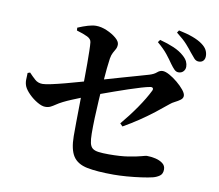

<svg xmlns="http://www.w3.org/2000/svg" viewBox="-87 -919 1174 1029"><g transform="rotate(10 500.0 -404.0)"><path d="M795.5 -631.4Q781.7 -651.9 761.1 -678Q740.4 -704.1 705 -733.8L714.9 -747.7Q757 -736.6 791.4 -721.9Q825.8 -707.1 848.6 -686.3Q865 -671.7 871.3 -657.9Q877.6 -644.1 877.6 -630.1Q877.6 -614.8 867.6 -604.2Q857.6 -593.5 841.1 -593.5Q828.6 -593.5 818.4 -603.7Q808.2 -613.9 795.5 -631.4ZM888.4 -710.1Q875 -727.9 855.7 -749.6Q836.4 -771.4 797.1 -802.1L805.7 -815.3Q848.8 -806.6 882.3 -794.3Q915.7 -781.9 936.4 -766.4Q955.6 -752.4 963.5 -737Q971.4 -721.6 971.4 -704.7Q971.4 -688.3 962.7 -678.8Q953.9 -669.3 938.3 -669.3Q923.9 -669.3 913.6 -680.3Q903.2 -691.4 888.4 -710.1ZM265.9 -735.1Q295.7 -747.8 320.8 -755.2Q345.8 -762.5 364.2 -762.5Q392.8 -762.5 423.2 -749.3Q453.7 -736.2 474.8 -718.4Q496 -700.5 496 -683.9Q496 -668.8 490 -658.3Q484 -647.7 477.2 -635.3Q470.4 -622.9 466.9 -602.6Q463.9 -583.2 460.2 -547.3Q456.5 -511.4 453.2 -465.8Q450 -420.2 446.9 -370.9Q443.8 -321.5 442.2 -274.6Q440.6 -227.7 440.9 -190Q441.2 -157.8 445.5 -138.7Q449.9 -119.6 461.2 -110.6Q472.5 -101.6 493.9 -98.8Q515.2 -95.9 549.9 -95.9Q612.4 -95.9 655.6 -102.7Q698.8 -109.5 723.2 -116.4Q747.6 -123.2 753.3 -123.2Q775.7 -123.2 799.5 -117.9Q823.3 -112.5 839.6 -100.2Q855.9 -87.9 855.9 -67.4Q855.9 -43.1 840.5 -32.1Q825.1 -21.1 805.1 -15.9Q781.6 -10 743.3 -4.7Q704.9 0.7 664.9 3.8Q624.9 6.8 594.3 6.8Q503.8 6.8 449.9 -4Q396 -14.9 372.4 -50.8Q348.9 -86.7 348.3 -159.6Q348.1 -192.4 348.6 -236.6Q349.1 -280.8 349.8 -326.4Q350.6 -372 350.9 -407.4Q351.2 -440.1 351.8 -478.8Q352.4 -517.4 352.2 -555.1Q352 -592.7 351.4 -623.3Q350.8 -653.8 349 -670.1Q347.3 -687.9 325.8 -698.4Q304.3 -708.9 266.9 -719.9ZM59 -454.4Q75.2 -437 92.5 -421.4Q109.7 -405.8 134.5 -405.8Q149.9 -405.8 182.8 -413Q215.6 -420.1 254.9 -430.5Q294.2 -440.9 330.5 -451.3Q366.7 -461.7 389.7 -468Q419.5 -476.3 461 -488.4Q502.5 -500.5 547 -513.2Q591.4 -525.8 629.6 -536.6Q667.7 -547.4 689.8 -553.9Q714.9 -561.4 728.6 -573.6Q742.4 -585.9 757.9 -585.9Q773 -585.9 795.4 -573.5Q817.8 -561 839.7 -542.8Q861.6 -524.6 876.8 -506Q892 -487.3 892 -474.2Q892 -460.8 879.3 -451.5Q866.6 -442.1 851 -434.4Q835.4 -426.7 825.6 -418.1Q793.5 -391.3 757.1 -363Q720.7 -334.8 680.6 -307.8Q640.5 -280.8 596.4 -255.7L582.1 -270.1Q625.9 -322.2 662.3 -375.1Q698.7 -428 720.3 -472.1Q724.8 -481.4 720.8 -486.6Q716.9 -491.9 705.9 -489.9Q688.3 -486.9 658.4 -478Q628.4 -469.1 592.6 -457.1Q556.9 -445.1 520.1 -432.1Q483.4 -419.1 451.4 -407.4Q419.4 -395.7 397.8 -386.9Q376.2 -378.9 351.6 -368.9Q326.9 -358.9 303 -349.1Q279.1 -339.2 258.9 -329Q237.8 -318.3 224.5 -309Q211.1 -299.8 198.9 -293.7Q186.7 -287.6 169.4 -287.6Q151.9 -287.6 126.8 -302.2Q101.8 -316.7 80.8 -337.6Q59.9 -358.5 51.7 -376.4Q44.8 -392.4 44.7 -411.1Q44.7 -429.8 46.1 -449.8Z"/></g></svg>

Font: Source Han Serif JP VF
Style: Regular
Weight: 250
Designer: Ryoko NISHIZUKA 西塚涼子 (kana & ideographs); Frank Grießhammer (Latin, Greek & Cyrillic); Wenlong ZHANG 张文龙 (bopomofo); San
Foundry: Adobe
Version: Version 2.001;hotconv 1.1.0;makeotfexe 2.6.0